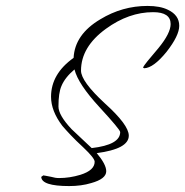

<svg xmlns="http://www.w3.org/2000/svg" viewBox="-20 -590 624 647"><path d="M213 37Q120 37 119 6L126 1Q128 1 135 2.5Q142 4 153 6Q166 10 179 10Q215 10 251 -1Q299 -16 299 -45Q299 -57 261 -93Q236 -116 218.5 -134.5Q201 -153 190 -166Q152 -216 152 -264Q152 -341 228 -395Q232 -474 318 -525Q392 -570 477 -570Q520 -570 546 -557Q584 -539 584 -503Q584 -470 541 -415Q497 -361 466 -360L462 -362Q464 -368 477.5 -384.5Q491 -401 514 -428Q555 -478 555 -509Q555 -549 496 -549Q414 -549 337 -493Q253 -432 253 -352Q253 -316 333 -242Q414 -169 414 -133Q414 -88 306 -74Q338 -36 338 -13Q338 13 287 27Q254 37 213 37ZM289 -91Q385 -102 385 -145Q385 -153 316 -228Q243 -307 231 -356Q199 -329 187 -300Q177 -277 177 -231Q177 -202 221 -155Z"/></svg>

Font: Whisper
Style: Regular
Weight: 400
Designer: Robert E. Leuschke
Foundry: Robert E. Leuschke
Version: Version 1.010; ttfautohint (v1.8.4.7-5d5b)